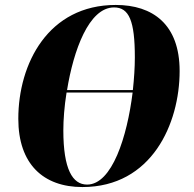

<svg xmlns="http://www.w3.org/2000/svg" viewBox="-20 -745 784 776"><path d="M313 11C594 11 706 -246 706 -458C706 -647 597 -725 448 -725C175 -725 54 -488 54 -265C54 -82 155 11 313 11ZM441 -715C502 -715 525 -660 525 -513C525 -473 522 -428 517 -381H251C277 -541 339 -715 441 -715ZM332 1C273 1 236 -61 236 -218C236 -261 240 -315 249 -371H516C494 -193 433 1 332 1Z"/></svg>

Font: Noto Serif Display Condensed Black
Style: Italic
Weight: 900
Width: 3
Italic angle: -12°
Designer: Monotype Design Team
Foundry: Monotype Imaging Inc.
Version: Version 2.009